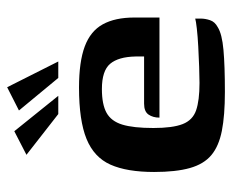

<svg xmlns="http://www.w3.org/2000/svg" viewBox="-76 -567 649 537"><g transform="rotate(-90 248.5 -298.5)"><path d="M260 6Q194 6 151 -2.5Q108 -11 83 -32Q58 -53 47 -92Q36 -131 36 -192Q36 -268 56.5 -314Q77 -360 128.5 -381Q180 -402 272 -402Q344 -402 387 -386Q430 -370 449 -335.5Q468 -301 468 -247V-177H188Q188 -195 196.5 -207.5Q205 -220 227 -220H359V-244Q358 -292 338.5 -315Q319 -338 268 -338Q225 -338 201.5 -325Q178 -312 168.5 -281Q159 -250 159 -194Q159 -140 170 -112Q181 -84 208.5 -74.5Q236 -65 285 -65Q303 -65 330.5 -66Q358 -67 386.5 -68.5Q415 -70 437 -72.5Q459 -75 465 -77V-61Q465 -49 460.5 -35.5Q456 -22 441 -14Q422 -2 377.5 2Q333 6 260 6ZM198 -460 84 -549 150 -583 249 -460ZM299 -460 208 -570 273 -603 345 -460Z"/></g></svg>

Font: Genos SemiBold
Style: Regular
Weight: 600
Designer: Robert E. Leuschke
Foundry: Robert E. Leuschke
Version: Version 1.010